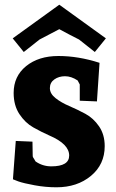

<svg xmlns="http://www.w3.org/2000/svg" viewBox="-20 -785 495 816"><path d="M118 -183Q119 -128 119 -123.5Q119 -119 120.5 -116.5Q122 -114 125.5 -108.5Q129 -103 131 -99Q161 -78 198 -78Q274 -78 274 -124Q274 -173 190 -209Q156 -224 121.5 -243.5Q87 -263 62.5 -300Q38 -337 38 -390Q38 -461 91 -504Q144 -547 228.5 -547Q313 -547 403 -518L392 -354L319 -357V-426L310 -443Q283 -461 256.5 -461Q230 -461 211 -447.5Q192 -434 192 -410.5Q192 -387 216 -368Q240 -349 274 -334.5Q308 -320 342.5 -301.5Q377 -283 401 -248Q425 -213 425 -164Q425 -86 366.5 -37.5Q308 11 220 11Q174 11 127.5 2.5Q81 -6 58 -14L35 -23L47 -186ZM232 -765 430 -622 383 -564 316 -617Q276 -637 232 -661L148 -617L81 -564L34 -622Z"/></svg>

Font: Andada SC
Style: Bold
Weight: 700
Designer: Carolina Giovagnoli
Foundry: Carolina Giovagnoli
Version: Version 1.003